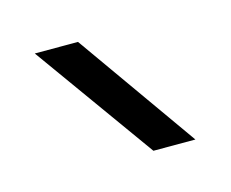

<svg xmlns="http://www.w3.org/2000/svg" viewBox="-49 -746 441 367"><g transform="rotate(-15 171.0 -562.0)"><path d="M214.8 -442.4 43.9 -680.7H129.4L297.9 -442.4Z"/></g></svg>

Font: Squarish Sans CT
Style: RegularSC
Weight: 400
Version: Version 0.9